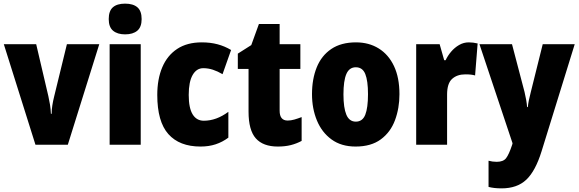

<svg xmlns="http://www.w3.org/2000/svg" viewBox="-20 -796 3183 1056"><path d="M175 0 1 -553H179L246 -267Q251 -245 255 -220.5Q259 -196 260 -170H264Q264 -193 268 -217.5Q272 -242 278 -266L348 -553H526L353 0Z M668 -776Q712 -776 735.5 -756Q759 -736 759 -691Q759 -647 735 -627Q711 -607 668 -607Q626 -607 602 -627Q578 -647 578 -691Q578 -736 601 -756Q624 -776 668 -776ZM754 -553V0H583V-553Z M1083 10Q967 10 906 -58.5Q845 -127 845 -274Q845 -361 872.5 -426Q900 -491 954.5 -527Q1009 -563 1090 -563Q1137 -563 1176.5 -552.5Q1216 -542 1251 -521L1204 -388Q1177 -404 1151 -412.5Q1125 -421 1098 -421Q1061 -421 1039.5 -383.5Q1018 -346 1018 -274Q1018 -202 1039.5 -167Q1061 -132 1101 -132Q1170 -132 1236 -181V-39Q1204 -15 1166.5 -2.5Q1129 10 1083 10Z M1562 -133Q1580 -133 1599 -138.5Q1618 -144 1639 -152V-21Q1611 -6 1579.5 2Q1548 10 1508 10Q1427 10 1387 -35Q1347 -80 1347 -182V-417H1288V-501L1362 -548L1404 -664H1518V-553H1632V-417H1518V-187Q1518 -133 1562 -133Z M2177 -278Q2177 -201 2152.5 -135Q2128 -69 2074.5 -29.5Q2021 10 1936 10Q1857 10 1803.5 -29Q1750 -68 1723 -133.5Q1696 -199 1696 -278Q1696 -361 1722 -425.5Q1748 -490 1802 -526.5Q1856 -563 1938 -563Q2009 -563 2063 -529.5Q2117 -496 2147 -432.5Q2177 -369 2177 -278ZM1869 -277Q1869 -203 1885 -165Q1901 -127 1937 -127Q1974 -127 1989 -165Q2004 -203 2004 -278Q2004 -352 1989 -389Q1974 -426 1937 -426Q1901 -426 1885 -389Q1869 -352 1869 -277Z M2558 -563Q2582 -563 2607 -557L2593 -381Q2583 -384 2570.5 -385.5Q2558 -387 2539 -387Q2494 -387 2466.5 -362Q2439 -337 2439 -276V0H2269V-553H2398L2423 -465H2431Q2442 -489 2461 -511.5Q2480 -534 2505 -548.5Q2530 -563 2558 -563Z M2617 -553H2796L2865 -290Q2870 -269 2874 -246.5Q2878 -224 2879 -207H2883Q2886 -239 2899 -288L2965 -553H3141L2959 35Q2925 145 2874.5 192.5Q2824 240 2739 240Q2718 240 2700 238Q2682 236 2667 232V88Q2688 94 2712 94Q2748 94 2763.5 74Q2779 54 2797 0L2799 -8Z"/></svg>

Font: Noto Sans Gurmukhi UI Condensed Black
Style: Regular
Weight: 900
Width: 3
Designer: Jelle Bosma - Monotype Design Team
Foundry: Monotype Imaging Inc.
Version: Version 2.004; ttfautohint (v1.8.4.7-5d5b)